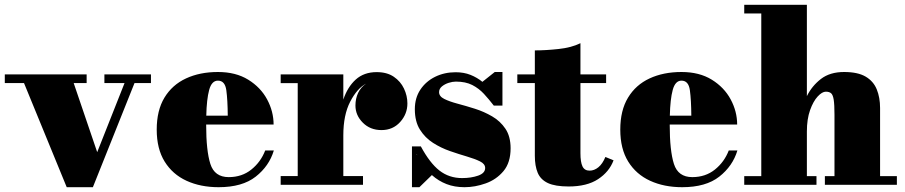

<svg xmlns="http://www.w3.org/2000/svg" viewBox="-25 -770 3771 800"><path d="M380 -136 494 -424H410V-460H604V-424H535.5L362 10H253L75 -424H-5V-460H336V-424H282Z M1116 -143Q1096.5 -78 1040.5 -34Q984.5 10 886 10Q810.5 10 752.2 -16.8Q694 -43.5 661 -96.8Q628 -150 628 -230Q628 -310 660.2 -363.2Q692.5 -416.5 750 -443.2Q807.5 -470 883 -470Q957.5 -470 1009.2 -438Q1061 -406 1088 -355.8Q1115 -305.5 1115 -251H834V-250Q834 -142 851.5 -87Q869 -32 928 -32Q983 -32 1022.2 -63.5Q1061.5 -95 1080 -143ZM883 -434Q857 -434 846.5 -395.2Q836 -356.5 834.5 -288H924Q923.5 -354 918 -394Q912.5 -434 883 -434Z M1144.5 -36.5H1215.5V-423.5H1144.5V-460H1405.5V-355Q1423 -407.5 1457.2 -438.5Q1491.5 -469.5 1544.5 -469.5Q1587.5 -469.5 1615.8 -450.2Q1644 -431 1658.2 -401Q1672.5 -371 1672.5 -339Q1672.5 -295 1642.2 -261.5Q1612 -228 1564.5 -228Q1517.5 -228 1486.8 -258.8Q1456 -289.5 1456 -330.5Q1456 -359 1467.2 -383Q1478.5 -407 1500.5 -421.5Q1463 -402 1434.2 -346.5Q1405.5 -291 1405.5 -206V-36.5H1487.5V0H1144.5Z M1722.5 10H1691.5V-160H1728.5Q1766 -90.5 1806.2 -59.2Q1846.5 -28 1900.5 -28Q1938 -28 1967.2 -38.2Q1996.5 -48.5 1996.5 -70Q1996.5 -87 1975.2 -97.5Q1954 -108 1920.8 -117.8Q1887.5 -127.5 1850 -140.5Q1812.5 -153.5 1779.2 -174.8Q1746 -196 1724.8 -229.8Q1703.5 -263.5 1703.5 -315Q1703.5 -362 1726.5 -396.5Q1749.5 -431 1788 -450Q1826.5 -469 1873.5 -469Q1908 -469 1935.5 -458Q1963 -447 1985 -429L2036.5 -470H2068.5V-330H2032.5Q2012.5 -356 1991.5 -378.8Q1970.5 -401.5 1942.8 -415.8Q1915 -430 1874.5 -430Q1860.5 -430 1844.2 -424.8Q1828 -419.5 1816.2 -409.8Q1804.5 -400 1804.5 -386Q1804.5 -368.5 1826 -357.8Q1847.5 -347 1881.5 -338Q1915.5 -329 1953.5 -317Q1991.5 -305 2025.5 -285.2Q2059.5 -265.5 2081 -233.5Q2102.5 -201.5 2102.5 -152Q2102.5 -92.5 2072.8 -57Q2043 -21.5 1998.5 -5.8Q1954 10 1910.5 10Q1869 10 1835.5 -3Q1802 -16 1774.5 -40.5ZM1710.5 -127Q1712 -125 1714 -123Q1712.5 -125.5 1711 -128Q1711 -128 1710.5 -127Z M2531.5 -102Q2513.5 -54 2467 -23.5Q2420.5 7 2344.5 7Q2288.5 7 2258 -7.2Q2227.5 -21.5 2215.5 -50Q2203.5 -78.5 2203.5 -121V-424H2130.5V-460H2203.5V-560Q2248.5 -560 2302.2 -565.8Q2356 -571.5 2393.5 -590V-460H2500.5V-424H2393.5V-132Q2393.5 -94.5 2402 -76.8Q2410.5 -59 2431.5 -59Q2451 -59 2468.2 -73Q2485.5 -87 2497.5 -116Z M3047.5 -143Q3028 -78 2972 -34Q2916 10 2817.5 10Q2742 10 2683.8 -16.8Q2625.5 -43.5 2592.5 -96.8Q2559.5 -150 2559.5 -230Q2559.5 -310 2591.8 -363.2Q2624 -416.5 2681.5 -443.2Q2739 -470 2814.5 -470Q2889 -470 2940.8 -438Q2992.5 -406 3019.5 -355.8Q3046.5 -305.5 3046.5 -251H2765.5V-250Q2765.5 -142 2783 -87Q2800.5 -32 2859.5 -32Q2914.5 -32 2953.8 -63.5Q2993 -95 3011.5 -143ZM2814.5 -434Q2788.5 -434 2778 -395.2Q2767.5 -356.5 2766 -288H2855.5Q2855 -354 2849.5 -394Q2844 -434 2814.5 -434Z M3076 -36H3147V-714H3076V-750H3337V-369.5Q3358 -412 3395.5 -441Q3433 -470 3492 -470Q3549 -470 3581.8 -450.8Q3614.5 -431.5 3628.2 -397.5Q3642 -363.5 3642 -320V-36H3712V0H3412V-36H3452V-292Q3452 -334 3448.8 -354.5Q3445.5 -375 3437.8 -381.5Q3430 -388 3416 -388Q3400.5 -388 3382 -368Q3363.5 -348 3350.2 -310.8Q3337 -273.5 3337 -222V-36H3377V0H3076Z"/></svg>

Font: Bodoni* 06pt Fatface
Style: Regular
Weight: 900
Version: Version 2.3